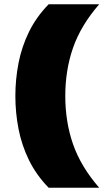

<svg xmlns="http://www.w3.org/2000/svg" viewBox="-20 -760 485 900"><path d="M208 120Q150 60.5 115.8 -9.5Q81.5 -79.5 66.8 -155.8Q52 -232 52 -310Q52 -388 66.8 -464.2Q81.5 -540.5 115.8 -610.5Q150 -680.5 208 -740H445Q359 -641 322.5 -536.2Q286 -431.5 286 -310Q286 -188.5 322.5 -83.8Q359 21 445 120Z"/></svg>

Font: Encode Sans SC Expanded Black
Style: Regular
Weight: 900
Width: 7
Designer: Multiple Designers
Foundry: Impallari Type
Version: Version 3.002